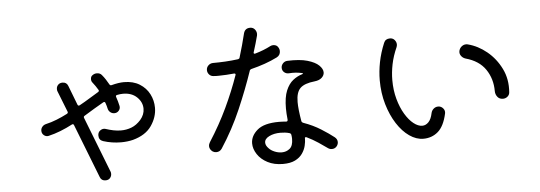

<svg xmlns="http://www.w3.org/2000/svg" viewBox="-51 -930 3102 1103"><g transform="rotate(-5 1500.0 -378.5)"><path d="M587 -525Q591 -518 599 -520Q640 -531 671 -531Q724 -531 761 -508Q798 -485 817 -448Q836 -411 836 -369Q836 -315 802 -265.5Q768 -216 694 -196Q678 -192 660.5 -190Q643 -188 625 -188Q599 -188 573 -192Q547 -196 522 -204Q498 -212 498 -238Q498 -255 509 -264.5Q520 -274 533 -274Q536 -274 538.5 -273.5Q541 -273 544 -272Q565 -265 587 -260.5Q609 -256 631 -256Q662 -256 691 -267Q720 -278 745 -306Q770 -335 770 -369Q770 -407 740 -436Q710 -465 660 -465Q652 -465 643 -464Q634 -463 625 -461Q616 -459 619 -450Q628 -425 634 -397Q637 -382 627 -370Q617 -358 601 -358Q588 -358 578 -366Q568 -374 565 -386Q563 -395 560.5 -404Q558 -413 555 -421Q552 -430 543 -426Q518 -412 489 -394.5Q460 -377 429 -358Q422 -354 425 -346L550 -25Q552 -21 552 -12Q552 1 543 11.5Q534 22 517 22Q493 22 485 0L364 -310Q361 -318 353 -315Q319 -297 283.5 -283Q248 -269 213 -261Q198 -258 186 -268Q174 -278 174 -294Q174 -307 182.5 -317Q191 -327 204 -330Q235 -337 266.5 -349.5Q298 -362 329 -378Q337 -383 334 -390L286 -512Q284 -516 284 -525Q284 -539 293.5 -549Q303 -559 319 -559Q343 -559 351 -537L394 -425Q398 -416 407 -421Q438 -438 466 -455.5Q494 -473 518 -487Q526 -492 522 -499Q515 -511 507 -522.5Q499 -534 491 -544Q484 -552 484 -564Q484 -581 497 -588Q507 -595 520 -595Q539 -595 549 -582Q560 -569 569 -555Q578 -541 587 -525Z M1558 -596Q1524 -579 1485.5 -565.5Q1447 -552 1406 -542Q1398 -539 1397 -533Q1362 -430 1313.5 -317.5Q1265 -205 1197 -101Q1185 -84 1165 -84Q1153 -84 1144 -90Q1126 -103 1126 -123Q1126 -132 1133 -144Q1194 -239 1238 -332.5Q1282 -426 1313 -515Q1313 -516 1313.5 -517Q1314 -518 1314 -519Q1314 -525 1305 -525Q1283 -523 1261 -521.5Q1239 -520 1217 -520Q1210 -520 1202 -520Q1194 -520 1186 -521Q1171 -522 1161.5 -533Q1152 -544 1152 -558Q1152 -574 1163.5 -585Q1175 -596 1191 -596Q1225 -596 1261.5 -598Q1298 -600 1336 -605Q1344 -607 1345 -613Q1356 -649 1365.5 -683.5Q1375 -718 1383 -751Q1391 -779 1420 -779Q1437 -779 1447 -767Q1457 -755 1457 -740Q1457 -734 1456 -731Q1450 -709 1443.5 -685.5Q1437 -662 1429 -638Q1429 -637 1428.5 -636Q1428 -635 1428 -634Q1428 -626 1438 -629Q1487 -643 1527 -664Q1535 -668 1544 -668Q1566 -668 1575 -648Q1579 -640 1579 -631Q1579 -607 1558 -596ZM1850 -110Q1865 -98 1865 -81Q1865 -69 1857 -58Q1846 -44 1828 -44Q1816 -44 1806 -51Q1784 -67 1754 -87Q1724 -107 1689 -124Q1687 -125 1685 -125Q1677 -125 1679 -117Q1679 -99 1673.5 -76Q1668 -53 1653 -31.5Q1638 -10 1611 3.5Q1584 17 1541 17Q1490 17 1452.5 -2.5Q1415 -22 1394.5 -53Q1374 -84 1374 -116Q1374 -159 1413 -192.5Q1452 -226 1538 -226Q1548 -226 1558.5 -225.5Q1569 -225 1579 -224H1581Q1589 -224 1589 -234Q1587 -252 1586 -268.5Q1585 -285 1585 -299Q1585 -364 1601 -402Q1617 -440 1642 -459.5Q1667 -479 1695 -487Q1700 -489 1700 -491Q1700 -493 1694 -494Q1658 -502 1620 -499Q1604 -498 1592.5 -508Q1581 -518 1581 -534Q1581 -548 1591 -559Q1601 -570 1616 -571Q1688 -574 1732.5 -561Q1777 -548 1798 -527.5Q1819 -507 1819 -487Q1819 -470 1804.5 -456.5Q1790 -443 1763 -440Q1704 -434 1679.5 -410Q1655 -386 1655 -330Q1655 -288 1667 -219Q1668 -212 1678 -208Q1732 -189 1776.5 -161Q1821 -133 1850 -110ZM1466 -80Q1478 -67 1498.5 -58.5Q1519 -50 1540 -50Q1566 -50 1585.5 -66Q1605 -82 1605 -122Q1605 -127 1604.5 -133Q1604 -139 1603 -145Q1602 -153 1594 -156Q1581 -160 1567.5 -161.5Q1554 -163 1541 -163Q1504 -163 1476.5 -149.5Q1449 -136 1449 -114Q1449 -97 1466 -80Z M2357 -57Q2316 -57 2276.5 -84.5Q2237 -112 2205.5 -161Q2174 -210 2155 -274.5Q2136 -339 2136 -413Q2136 -464 2146.5 -517.5Q2157 -571 2180 -626Q2189 -648 2215 -648Q2232 -648 2242 -636Q2252 -624 2252 -610Q2252 -603 2249 -595Q2227 -546 2217.5 -499Q2208 -452 2208 -408Q2208 -349 2222 -298.5Q2236 -248 2258.5 -210.5Q2281 -173 2307 -152.5Q2333 -132 2357 -132Q2377 -132 2393 -148.5Q2409 -165 2416 -199Q2419 -214 2430.5 -224Q2442 -234 2457 -234Q2474 -234 2485.5 -220.5Q2497 -207 2493 -190Q2477 -118 2441.5 -87.5Q2406 -57 2357 -57ZM2832 -246Q2812 -246 2800.5 -260.5Q2789 -275 2789 -294Q2789 -365 2752 -419.5Q2715 -474 2638 -495Q2622 -500 2612.5 -513.5Q2603 -527 2607 -543Q2611 -558 2622.5 -567Q2634 -576 2647 -576Q2649 -576 2652 -576Q2655 -576 2657 -575Q2716 -560 2766.5 -518.5Q2817 -477 2847 -416Q2877 -355 2871 -280Q2870 -265 2858.5 -255.5Q2847 -246 2832 -246Z"/></g></svg>

Font: Kiwi Maru
Style: Regular
Weight: 400
Designer: Hiroki-Chan
Version: Version 1.100